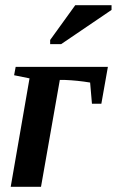

<svg xmlns="http://www.w3.org/2000/svg" viewBox="-20 -715 447 735"><path d="M93 -415 34 -427 40 -459H393L368 -318H332L325 -399Q277 -407 228 -409H209L137 0H21ZM172 -546V-562L268 -695H407V-677L214 -546Z"/></svg>

Font: Libra Serif Modern
Style: Bold Italic
Weight: 700
Italic angle: -12°
Designer: Stefan Peev, Context Ltd
Foundry: Stefan Peev, Context Ltd
Version: Version 1.000